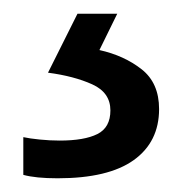

<svg xmlns="http://www.w3.org/2000/svg" viewBox="-20 -20 265 280"><path d="M212 139Q212 187 175 213.5Q138 240 64 240Q32 240 14 235V180Q23 182 38 183.5Q53 185 67 185Q103 185 122 175.5Q141 166 141 141Q141 115 114.5 103Q88 91 50 86L93 0H151L125 53Q161 61 186.5 81Q212 101 212 139Z"/></svg>

Font: Noto Sans Saurashtra
Style: Regular
Weight: 400
Designer: Monotype Design Team
Foundry: Monotype Imaging Inc.
Version: Version 2.001; ttfautohint (v1.8.4.7-5d5b)